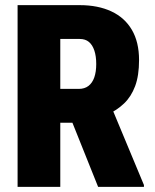

<svg xmlns="http://www.w3.org/2000/svg" viewBox="-20 -731 607 751"><path d="M48.8 -710.9H292Q363.3 -710.9 415.5 -686.5Q467.8 -662.1 495.8 -614.3Q523.9 -566.4 523.9 -496.1Q523.9 -435.1 508.5 -394Q493.2 -353 465.3 -326.4Q437.5 -299.8 399.9 -282.7L345.7 -251H154.8L153.8 -383.3H288.1Q311 -383.3 326.2 -395Q341.3 -406.7 348.9 -428.5Q356.4 -450.2 356.4 -480.5Q356.4 -511.2 349.1 -533.2Q341.8 -555.2 327.9 -566.9Q314 -578.6 292 -578.6H215.8V0H48.8ZM363.8 0 237.8 -314.5 414.6 -315.4 543 -7.3V0Z"/></svg>

Font: Roboto Condensed Black
Style: Regular
Weight: 900
Designer: Christian Robertson
Foundry: Google
Version: Version 3.008; 2023